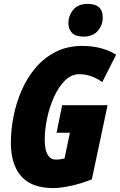

<svg xmlns="http://www.w3.org/2000/svg" viewBox="-20 -961 619 991"><path d="M255.9 9.8Q142.6 9.8 89.4 -51.5Q36.1 -112.8 36.1 -223.1Q36.1 -290.5 50 -361.1Q64 -431.6 92.5 -496.6Q121.1 -561.5 165 -612.8Q209 -664.1 269 -694.1Q329.1 -724.1 405.8 -724.1Q458 -724.1 504.4 -711.2Q550.8 -698.2 579.1 -678.2L507.8 -537.1Q481 -556.6 450.9 -567.4Q420.9 -578.1 389.2 -578.1Q348.6 -578.1 315.7 -545.7Q282.7 -513.2 259.3 -461.7Q235.8 -410.2 223.4 -351.3Q210.9 -292.5 210.9 -240.2Q210.9 -137.2 270 -137.2Q290.5 -137.2 313 -143.1L340.8 -275.9H272L300.8 -418H535.2L454.1 -35.2Q397 -12.7 344.2 -1.5Q291.5 9.8 255.9 9.8ZM410.2 -772Q371.6 -772 352.3 -790.8Q333 -809.6 333 -840.8Q333 -879.9 357.9 -910.4Q382.8 -940.9 433.1 -940.9Q510.3 -940.9 510.3 -871.1Q510.3 -831.1 484.6 -801.5Q459 -772 410.2 -772Z"/></svg>

Font: Open Sans Condensed ExtraBold
Style: Italic
Weight: 800
Width: 3
Italic angle: -12°
Designer: Monotype Design Team
Foundry: Monotype Imaging Inc.
Version: Version 3.003; ttfautohint (v1.8.4)